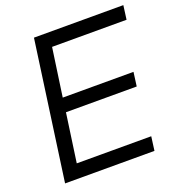

<svg xmlns="http://www.w3.org/2000/svg" viewBox="-134 -857 903 969"><g transform="rotate(-20 317.5 -372.5)"><path d="M531 0 541 -75H141L178 -336H558L568 -411H188L225 -670H625L635 -745H155L51 0Z"/></g></svg>

Font: Plus Jakarta Sans
Style: Italic
Weight: 400
Italic angle: -8°
Designer: Gumpita Rahayu
Foundry: Tokotype
Version: Version 2.071;gftools[0.9.30]